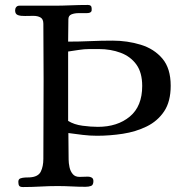

<svg xmlns="http://www.w3.org/2000/svg" viewBox="-20 -762 782 775"><path d="M554 -415Q554 -469 530.5 -501.5Q507 -534 467 -549Q427 -564 379 -564H341Q320 -564 298 -560.5Q276 -557 255 -554V-274Q279 -259 313 -254.5Q347 -250 375 -250Q454 -250 504 -291.5Q554 -333 554 -415ZM669 -416Q669 -352 642.5 -312.5Q616 -273 572 -251.5Q528 -230 475.5 -222Q423 -214 372 -214Q343 -214 314 -217.5Q285 -221 256 -225Q256 -198 256.5 -171.5Q257 -145 257 -118Q257 -104 260.5 -87.5Q264 -71 273.5 -59.5Q283 -48 301 -48Q309 -48 318 -48.5Q327 -49 335 -49Q344 -49 350.5 -45Q357 -41 357 -31Q357 -15 347.5 -11.5Q338 -8 325 -8Q297 -8 269 -9.5Q241 -11 212 -11Q178 -11 143 -9Q108 -7 73 -7Q61 -7 57.5 -12Q54 -17 54 -28Q54 -39 62.5 -42Q71 -45 82 -45.5Q93 -46 100 -46Q134 -48 144.5 -69Q155 -90 155 -121Q155 -201 155.5 -281Q156 -361 156 -440Q156 -496 155.5 -553Q155 -610 155 -666Q155 -685 143.5 -691.5Q132 -698 115 -698Q98 -698 81 -697.5Q64 -697 52.5 -701Q41 -705 41 -720Q41 -728 45.5 -733.5Q50 -739 58 -739H195Q230 -739 265 -740.5Q300 -742 335 -742Q350 -742 350 -728Q350 -725 350 -721Q350 -717 348 -715Q344 -709 329.5 -709Q315 -709 298 -709Q281 -709 268.5 -704Q256 -699 256 -684Q256 -662 255.5 -639.5Q255 -617 255 -594Q299 -594 344 -596Q389 -598 434 -598Q494 -598 548 -581.5Q602 -565 635.5 -525.5Q669 -486 669 -416Z"/></svg>

Font: Kaisei Tokumin Medium
Style: Regular
Weight: 500
Designer: Font-Kai,
Foundry: KAZUO KANAI
Version: Version 5.003